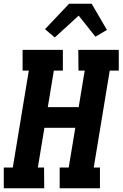

<svg xmlns="http://www.w3.org/2000/svg" viewBox="-21 -1000 651 1020"><path d="M-1 0V-110H47L132 -625H99V-735H313V-625H265L233 -431H397L429 -625H396L395 -735H610V-625H562L477 -110H510V0H296V-110H344L379 -321H215L180 -110H213L214 0ZM270 -801 218 -845 346 -980H466L547 -841L486 -805L397 -917Z"/></svg>

Font: Iosevka Etoile Extrabold
Style: Italic
Weight: 800
Italic angle: -9°
Designer: Belleve Invis
Foundry: Belleve Invis
Version: Version 22.1.2; ttfautohint (v1.8.4)